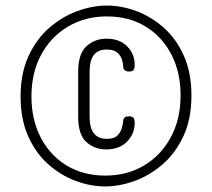

<svg xmlns="http://www.w3.org/2000/svg" viewBox="-20 -705 762 690"><path d="M358 -35Q305 -35 251.5 -55Q198 -75 153 -115Q108 -155 81 -216Q54 -277 54 -358Q54 -442 82.5 -503.5Q111 -565 157 -605Q203 -645 257.5 -665Q312 -685 364 -685Q417 -685 470.5 -665Q524 -645 569 -605Q614 -565 641 -504Q668 -443 668 -362Q668 -278 639.5 -216.5Q611 -155 565 -115Q519 -75 464.5 -55Q410 -35 358 -35ZM358 -74Q437 -74 498 -110.5Q559 -147 594 -212Q629 -277 629 -362Q629 -445 596 -509Q563 -573 503.5 -609.5Q444 -646 364 -646Q286 -646 224.5 -609.5Q163 -573 128 -508.5Q93 -444 93 -358Q93 -276 126 -211.5Q159 -147 219 -110.5Q279 -74 358 -74ZM361 -168Q320 -168 290.5 -194.5Q261 -221 261 -285V-448Q261 -512 291 -539Q321 -566 362 -566Q410 -566 437 -538.5Q464 -511 464 -472Q464 -458 459.5 -453Q455 -448 443 -448Q434 -448 428.5 -452.5Q423 -457 423 -464Q423 -475 418.5 -490Q414 -505 401.5 -516Q389 -527 363 -527Q302 -527 302 -448V-285Q302 -206 364 -206Q390 -206 401.5 -217.5Q413 -229 417.5 -244Q422 -259 423 -272Q424 -280 429 -283.5Q434 -287 443 -287Q455 -287 459.5 -282Q464 -277 464 -263Q464 -224 436.5 -196Q409 -168 361 -168Z"/></svg>

Font: Dosis Light
Style: Regular
Weight: 300
Designer: EdgarTolentino, PabloImpallari, IginoMarini
Foundry: EdgarTolentino, PabloImpallari, IginoMarini
Version: Version 3.001; ttfautohint (v1.8.2)